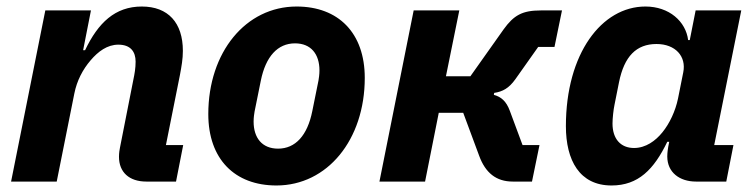

<svg xmlns="http://www.w3.org/2000/svg" viewBox="-20 -557 2316 589"><path d="M154 0 208 -270C216 -310 234 -344 258 -372C281 -399 309 -420 343 -420C381 -420 396 -398 396 -368C396 -348 393 -331 389 -312L348 -104C347 -99 345 -88 345 -76C345 -29 376 0 429 0H520L542 -112H489L532 -327C537 -354 541 -376 541 -401C541 -487 496 -537 415 -537C333 -537 281 -487 241 -403H235L259 -525H119L14 0Z M828 12C984 12 1099 -128 1099 -318C1099 -456 1018 -537 890 -537C734 -537 619 -397 619 -207C619 -69 700 12 828 12ZM833 -101C784 -101 758 -134 758 -184C758 -197 760 -209 761 -215L780 -309C795 -384 832 -424 885 -424C934 -424 960 -391 960 -341C960 -328 958 -316 957 -310L938 -216C923 -141 886 -101 833 -101Z M1144 0H1284L1326 -211H1401L1450 -79C1469 -27 1502 0 1553 0H1612L1635 -112H1583L1544 -217C1533 -247 1517 -260 1495 -266L1496 -272C1522 -276 1541 -286 1561 -314L1631 -413H1681L1704 -525H1639C1582 -525 1556 -510 1525 -467L1423 -323H1348L1389 -525H1249Z M2208 0 2230 -112H2171L2254 -525H2114L2096 -434H2091C2084 -491 2033 -537 1960 -537C1826 -537 1716 -393 1716 -170C1716 -65 1758 12 1856 12C1938 12 1986 -37 2027 -122H2033L2030 -107C2029 -102 2027 -88 2027 -77C2027 -28 2065 0 2115 0ZM1925 -103C1884 -103 1859 -131 1859 -178C1859 -194 1862 -221 1865 -235L1879 -305C1895 -384 1932 -422 1994 -422C2052 -422 2086 -384 2076 -335L2060 -255C2052 -216 2034 -178 2012 -151C1991 -125 1961 -103 1925 -103Z"/></svg>

Font: LVC Sans
Style: Bold Italic
Weight: 700
Italic angle: -11.31°
Designer: Mike Abbink, Paul van der Laan, Pieter van Rosmalen
Foundry: Bold Monday
Version: Version 3.0